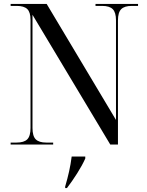

<svg xmlns="http://www.w3.org/2000/svg" viewBox="-20 -734 746 975"><path d="M34 0V-10H64Q102 -10 118.5 -26.5Q135 -43 135 -84V-633Q135 -672 118.5 -688Q102 -704 65 -704H34V-714H217L569 -125V-631Q569 -671 552.5 -687.5Q536 -704 499 -704H465V-714H681V-704H649Q612 -704 595.5 -687.5Q579 -671 579 -630V0H540L145 -659V-84Q145 -43 161.5 -26.5Q178 -10 215 -10H250V0ZM311 213Q323 172 331 136Q339 100 344 61H413V71Q398 105 372 146Q346 187 320 221H311Z"/></svg>

Font: Noto Serif Display SemiCondensed
Style: Regular
Weight: 400
Width: 4
Designer: Monotype Design Team
Foundry: Monotype Imaging Inc.
Version: Version 2.009